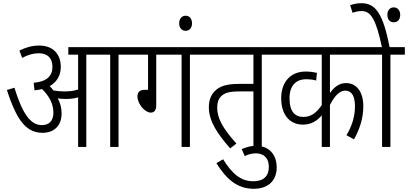

<svg xmlns="http://www.w3.org/2000/svg" viewBox="-20 -916 2544 1197"><path d="M364 -209C364 -245 355 -276 340 -303C356 -300 374 -299 390 -299C416 -299 441 -301 467 -309V0H518V-575H667V0H719V-575H809V-622H406V-575H467V-358C439 -349 413 -346 382 -346C359 -346 336 -348 313 -352C306 -362 298 -371 290 -379C333 -404 359 -444 359 -499C359 -580 309 -632 225 -632C177 -632 141 -620 101 -601L118 -555C154 -574 186 -584 222 -584C276 -584 307 -554 307 -499C307 -442 271 -407 190 -400L195 -353C212 -354 227 -357 242 -361C282 -322 313 -273 313 -214C313 -160 284 -136 241 -136C167 -136 118 -214 70 -369L23 -355C86 -159 147 -88 246 -88C311 -88 364 -127 364 -209Z M954 -575H1112V0H1164V-575H1254V-622H796V-575H903V-356H885C849 -356 837 -340 837 -315C837 -268 883 -214 920 -214C942 -214 954 -229 954 -258Z M1097 -771C1097 -742 1114 -724 1137 -724C1161 -724 1177 -741 1177 -771C1177 -799 1162 -818 1137 -818C1114 -818 1097 -799 1097 -771Z M1612 -575H1702V-622H1241V-575H1560V-393H1472C1388 -393 1349 -377 1321 -350C1293 -323 1282 -287 1282 -247C1282 -158 1339 -78 1415 9L1454 -21C1371 -113 1334 -178 1334 -244C1334 -276 1342 -299 1357 -314C1379 -337 1407 -346 1475 -346H1560V0H1612Z M1487 14 1506 57C1528 46 1550 40 1577 40C1617 40 1656 63 1656 125C1656 182 1623 214 1559 214C1481 214 1427 167 1371 77L1329 101C1388 196 1456 261 1562 261C1655 261 1705 207 1705 128C1705 45 1655 -7 1576 -7C1544 -7 1515 1 1487 14Z M2298 -575V-622H1690V-575H1986V-261C1951 -209 1915 -187 1872 -187C1821 -187 1785 -217 1785 -304C1785 -381 1824 -422 1889 -422C1912 -422 1934 -419 1951 -414L1956 -462C1938 -466 1912 -470 1885 -470C1794 -470 1733 -407 1733 -304C1733 -192 1794 -139 1868 -139C1921 -139 1957 -163 1986 -197V0H2037V-262C2069 -324 2101 -351 2132 -351C2173 -351 2193 -317 2193 -252C2193 -185 2171 -125 2140 -73L2187 -47C2222 -110 2245 -178 2245 -253C2245 -350 2198 -398 2138 -398C2098 -398 2067 -378 2037 -336V-575Z M2414 -575H2504V-622H2409C2369 -826 2324 -896 2234 -896C2206 -896 2184 -891 2163 -884L2178 -836C2195 -843 2214 -847 2236 -847C2293 -847 2325 -792 2361 -622H2285V-575H2362V0H2414ZM2395 -823C2395 -794 2412 -777 2434 -777C2459 -777 2475 -794 2475 -823C2475 -851 2459 -870 2435 -870C2411 -870 2395 -852 2395 -823Z"/></svg>

Font: Noto Sans Condensed Light
Style: Italic
Weight: 300
Width: 3
Italic angle: -12°
Designer: Monotype Design Team
Foundry: Monotype Imaging Inc.
Version: Version 2.013